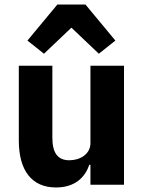

<svg xmlns="http://www.w3.org/2000/svg" viewBox="-20 -815 636 847"><path d="M233 -795 101 -636 174 -578 295 -693 416 -578 489 -636 357 -795ZM379 0H527V-525H379V-184C379 -134 332 -108 286 -108C232 -108 211 -144 211 -208V-525H63V-195C63 -63 120 12 227 12C313 12 356 -35 374 -88H379Z"/></svg>

Font: LVC Sans
Style: Bold
Weight: 700
Designer: Mike Abbink, Paul van der Laan, Pieter van Rosmalen
Foundry: Bold Monday
Version: Version 3.0